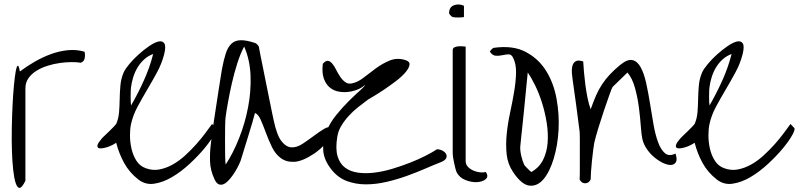

<svg xmlns="http://www.w3.org/2000/svg" viewBox="-20 -841 3670 882"><path d="M96.7 -10.7Q81.1 21.5 70.3 22Q59.6 22.5 52.2 0.5Q44.9 -21.5 40.5 -61.5Q36.1 -101.6 34.7 -150.4Q33.2 -199.2 34.2 -252.9Q35.2 -306.6 37.6 -356.4Q40 -406.2 43.9 -447.8Q47.9 -489.3 52.2 -513.2Q56.6 -537.1 61.5 -539.1Q66.4 -541 71.3 -512.7Q102.5 -536.1 138.7 -557.1Q174.8 -578.1 213.4 -592.3Q252 -606.4 291.5 -610.4Q331.1 -614.3 368.2 -603.5Q372.1 -590.8 369.1 -574.2Q366.2 -557.6 350.6 -552.7Q335 -555.7 309.6 -555.7Q284.2 -555.7 255.9 -551.8Q227.5 -547.9 199.2 -539.1Q170.9 -530.3 147.9 -516.1Q125 -502 110.8 -481.9Q96.7 -461.9 96.7 -434.6Z M615.2 -16.6Q574.2 -48.8 550.3 -92.3Q526.4 -135.7 513.7 -185.5Q507.8 -180.7 496.1 -174.8Q484.4 -168.9 472.2 -165Q460 -161.1 448.2 -159.7Q436.5 -158.2 431.2 -162.1Q425.8 -166 428.2 -175.3Q430.7 -184.6 446.3 -203.1Q448.2 -206.1 458.5 -215.8Q468.8 -225.6 480.5 -236.8Q492.2 -248 502 -258.3Q511.7 -268.6 513.7 -271.5Q524.4 -295.9 526.9 -325.2Q529.3 -354.5 529.8 -386.2Q530.3 -418 533.2 -449.2Q536.1 -480.5 547.9 -507.8Q554.7 -523.4 573.7 -546.4Q592.8 -569.3 616.7 -590.8Q640.6 -612.3 665.5 -629.4Q690.4 -646.5 708.5 -650.4Q726.6 -654.3 734.9 -641.6Q743.2 -628.9 734.4 -592.8Q723.6 -549.8 701.7 -509.3Q679.7 -468.8 656.2 -429.2Q632.8 -389.6 611.8 -350.6Q590.8 -311.5 582 -271.5Q577.1 -250 577.1 -219.2Q577.1 -188.5 584 -158.2Q590.8 -127.9 606.4 -103Q622.1 -78.1 649.4 -68.4Q680.7 -56.6 711.9 -62.5Q743.2 -68.4 772.9 -85Q802.7 -101.6 830.1 -126.5Q857.4 -151.4 880.9 -177.7Q904.3 -204.1 922.9 -229Q941.4 -253.9 954.1 -271.5L970.7 -253.9Q977.5 -248 962.4 -220.7Q947.3 -193.4 918.5 -158.7Q889.6 -124 850.6 -87.9Q811.5 -51.8 770 -27.3Q728.5 -2.9 688 2.9Q647.5 8.8 615.2 -16.6ZM582 -441.4Q581.1 -436.5 580.6 -424.3Q580.1 -412.1 580.1 -398.4Q580.1 -384.8 580.6 -373Q581.1 -361.3 582 -356.4Q613.3 -410.2 640.6 -470.7Q668 -531.2 683.6 -592.8Q661.1 -585 643.1 -568.8Q625 -552.7 612.3 -531.7Q599.6 -510.7 592.3 -487.3Q585 -463.9 582 -441.4Z M965.8 -16.6Q946.3 -57.6 944.8 -99.6Q943.4 -141.6 949.2 -185.5Q950.2 -199.2 954.1 -226.6Q958 -253.9 962.9 -287.1Q967.8 -320.3 973.6 -357.4Q979.5 -394.5 984.4 -427.7Q989.3 -460.9 993.7 -486.8Q998 -512.7 1000 -525.4Q1007.8 -566.4 1017.1 -595.2Q1026.4 -624 1042.5 -639.6Q1058.6 -655.3 1084.5 -656.2Q1110.4 -657.2 1151.4 -643.6Q1156.2 -642.6 1162.1 -636.2Q1168 -629.9 1168.9 -627Q1170.9 -614.3 1176.3 -587.9Q1181.6 -561.5 1188.5 -527.8Q1195.3 -494.1 1202.6 -457.5Q1210 -420.9 1216.8 -387.2Q1223.6 -353.5 1229 -327.1Q1234.4 -300.8 1237.3 -288.1Q1252 -218.8 1273.4 -191.9Q1294.9 -165 1319.3 -164.1Q1343.8 -163.1 1369.6 -180.2Q1395.5 -197.3 1420.9 -216.3Q1446.3 -235.4 1468.8 -249Q1491.2 -262.7 1507.8 -253.9Q1507.8 -235.4 1499 -217.8Q1490.2 -200.2 1478 -185.1Q1465.8 -169.9 1451.2 -157.2Q1436.5 -144.5 1423.8 -135.7Q1369.1 -99.6 1332.5 -97.7Q1295.9 -95.7 1270.5 -114.3Q1245.1 -132.8 1229.5 -165Q1213.9 -197.3 1201.7 -230.5Q1189.5 -263.7 1178.2 -289.6Q1167 -315.4 1151.4 -322.3Q1148.4 -309.6 1139.2 -278.3Q1129.9 -247.1 1119.1 -211.9Q1108.4 -176.8 1098.6 -145.5Q1088.9 -114.3 1085 -101.6Q1083 -96.7 1076.7 -83Q1070.3 -69.3 1060.5 -53.2Q1050.8 -37.1 1038.6 -22Q1026.4 -6.8 1013.7 1.5Q1001 9.8 988.3 6.8Q975.6 3.9 965.8 -16.6ZM1016.6 -304.7Q1014.6 -293 1014.2 -261.7Q1013.7 -230.5 1013.7 -195.3Q1013.7 -160.2 1014.2 -128.9Q1014.6 -97.7 1016.6 -85Q1050.8 -136.7 1078.1 -205.6Q1105.5 -274.4 1119.6 -348.1Q1133.8 -421.9 1130.9 -494.6Q1127.9 -567.4 1101.6 -627Q1085 -596.7 1070.3 -550.8Q1055.7 -504.9 1044.9 -457.5Q1034.2 -410.2 1026.9 -368.7Q1019.5 -327.1 1016.6 -304.7Z M1503.9 -60.5Q1467.8 -105.5 1464.8 -149.9Q1461.9 -194.3 1478.5 -235.4Q1495.1 -276.4 1524.9 -313Q1554.7 -349.6 1583.5 -377.9Q1612.3 -406.2 1634.3 -425.8Q1656.2 -445.3 1657.2 -452.1Q1646.5 -440.4 1627 -431.6Q1607.4 -422.9 1584.5 -419.4Q1561.5 -416 1537.6 -419.9Q1513.7 -423.8 1495.6 -438.5Q1477.5 -453.1 1467.8 -479.5Q1458 -505.9 1462.9 -547.9Q1476.6 -563.5 1486.8 -561.5Q1497.1 -559.6 1506.3 -548.8Q1515.6 -538.1 1523.9 -521Q1532.2 -503.9 1542.5 -488.8Q1552.7 -473.6 1565.9 -463.9Q1579.1 -454.1 1596.7 -458Q1623 -462.9 1650.4 -484.4Q1677.7 -505.9 1707 -527.3Q1736.3 -548.8 1769 -562.5Q1801.8 -576.2 1837.9 -566.4Q1863.3 -559.6 1861.3 -543.9Q1859.4 -528.3 1842.3 -508.3Q1825.2 -488.3 1797.4 -467.3Q1769.5 -446.3 1742.7 -428.2Q1715.8 -410.2 1694.8 -397.9Q1673.8 -385.7 1670.9 -383.8Q1648.4 -367.2 1625 -348.6Q1601.6 -330.1 1581.5 -308.1Q1561.5 -286.1 1547.4 -262.2Q1533.2 -238.3 1529.3 -211.9Q1520.5 -157.2 1530.8 -123Q1541 -88.9 1565.4 -70.8Q1589.8 -52.7 1624.5 -47.9Q1659.2 -43 1699.2 -47.9Q1739.3 -52.7 1781.7 -65.4Q1824.2 -78.1 1862.8 -93.3Q1901.4 -108.4 1934.1 -125Q1966.8 -141.6 1987.3 -155.3Q2000 -155.3 2011.7 -149.4Q2023.4 -143.6 2028.8 -134.3Q2034.2 -125 2029.8 -114.7Q2025.4 -104.5 2006.8 -96.7Q1976.6 -85 1936 -67.4Q1895.5 -49.8 1849.6 -33.2Q1803.7 -16.6 1755.4 -5.4Q1707 5.9 1661.1 5.9Q1615.2 5.9 1574.7 -8.8Q1534.2 -23.4 1503.9 -60.5Z M2077.1 -50.8Q2075.2 -54.7 2072.3 -65.9Q2069.3 -77.1 2066.4 -90.8Q2063.5 -104.5 2061.5 -117.2Q2059.6 -129.9 2059.6 -135.7V-610.4Q2059.6 -620.1 2068.4 -624Q2077.1 -627.9 2088.4 -628.4Q2099.6 -628.9 2108.9 -627.9Q2118.2 -627 2119.1 -627V-101.6Q2119.1 -85 2129.9 -74.2Q2140.6 -63.5 2155.3 -57.1Q2169.9 -50.8 2185.5 -49.3Q2201.2 -47.9 2211.9 -50.8Q2225.6 -30.3 2211.4 -18.1Q2197.3 -5.9 2171.4 -4.4Q2145.5 -2.9 2117.7 -14.2Q2089.8 -25.4 2077.1 -50.8ZM2043 -780.3Q2043 -808.6 2065.4 -816.9Q2087.9 -825.2 2111.3 -814.5V-762.7Q2108.4 -761.7 2101.1 -761.2Q2093.8 -760.7 2085.4 -760.7Q2077.1 -760.7 2069.8 -761.2Q2062.5 -761.7 2059.6 -762.7Q2055.7 -763.7 2049.3 -770.5Q2043 -777.3 2043 -780.3Z M2336.9 -50.8Q2312.5 -86.9 2307.6 -131.3Q2302.7 -175.8 2307.6 -224.6Q2312.5 -273.4 2323.2 -323.2Q2334 -373 2341.8 -419.4Q2349.6 -465.8 2350.6 -506.3Q2351.6 -546.9 2336.9 -576.2Q2329.1 -591.8 2315.9 -591.3Q2302.7 -590.8 2287.6 -587.4Q2272.5 -584 2257.3 -585Q2242.2 -585.9 2230.5 -603.5Q2231.4 -607.4 2237.8 -613.8Q2244.1 -620.1 2247.1 -621.1Q2335 -633.8 2394 -603Q2453.1 -572.3 2488.3 -516.1Q2523.4 -460 2536.6 -387.7Q2549.8 -315.4 2545.9 -244.1Q2542 -172.9 2523.4 -111.8Q2504.9 -50.8 2476.6 -17.6Q2448.2 15.6 2412.1 11.7Q2376 7.8 2336.9 -50.8ZM2387.7 -85Q2388.7 -82 2393.6 -77.1Q2398.4 -72.3 2403.8 -66.4Q2409.2 -60.5 2414.1 -56.2Q2418.9 -51.8 2420.9 -50.8Q2457 -71.3 2474.6 -106.4Q2492.2 -141.6 2495.6 -184.6Q2499 -227.5 2491.7 -274.9Q2484.4 -322.3 2470.7 -366.2Q2457 -410.2 2439 -447.3Q2420.9 -484.4 2404.3 -507.8Q2403.3 -495.1 2400.4 -468.8Q2397.5 -442.4 2394.5 -409.2Q2391.6 -376 2387.7 -338.9Q2383.8 -301.8 2380.4 -268.1Q2377 -234.4 2374 -208Q2371.1 -181.6 2370.1 -168.9Q2369.1 -159.2 2370.6 -147Q2372.1 -134.8 2375 -123Q2377.9 -111.3 2381.3 -101.1Q2384.8 -90.8 2387.7 -85Z M2642.6 -16.6Q2643.6 -29.3 2643.6 -60.5V-193.4Q2643.6 -224.6 2642.6 -237.3Q2641.6 -243.2 2639.2 -262.7Q2636.7 -282.2 2633.3 -308.6Q2629.9 -335 2626 -364.3Q2622.1 -393.6 2618.2 -419.9Q2614.3 -446.3 2611.8 -465.8Q2609.4 -485.4 2608.4 -492.2Q2606.4 -505.9 2606.9 -520.5Q2607.4 -535.2 2612.3 -545.9Q2617.2 -556.6 2627.9 -561Q2638.7 -565.4 2659.2 -558.6Q2660.2 -538.1 2662.6 -510.3Q2665 -482.4 2668.9 -452.1Q2672.9 -421.9 2678.7 -392.6Q2684.6 -363.3 2693.4 -338.9Q2706.1 -375 2718.3 -402.8Q2730.5 -430.7 2746.1 -454.1Q2761.7 -477.5 2781.2 -498.5Q2800.8 -519.5 2828.1 -542Q2862.3 -570.3 2885.3 -564.9Q2908.2 -559.6 2923.3 -531.7Q2938.5 -503.9 2948.2 -460Q2958 -416 2965.8 -366.7Q2973.6 -317.4 2981.9 -270Q2990.2 -222.7 3002.9 -188Q3015.6 -153.3 3034.7 -137.2Q3053.7 -121.1 3083 -135.7Q3091.8 -109.4 3085.4 -97.2Q3079.1 -85 3064 -83.5Q3048.8 -82 3028.3 -91.3Q3007.8 -100.6 2987.8 -116.7Q2967.8 -132.8 2952.1 -155.3Q2936.5 -177.7 2930.7 -203.1Q2926.8 -220.7 2923.8 -260.7Q2920.9 -300.8 2915 -346.7Q2909.2 -392.6 2897 -437Q2884.8 -481.4 2862.3 -507.8L2793.9 -441.4Q2791 -437.5 2779.8 -406.2Q2768.6 -375 2754.9 -334.5Q2741.2 -293.9 2728.5 -252.4Q2715.8 -210.9 2710 -185.5Q2708 -176.8 2705.1 -152.8Q2702.1 -128.9 2699.2 -101.6Q2696.3 -74.2 2694.8 -50.3Q2693.4 -26.4 2693.4 -16.6Q2684.6 1 2668 1Q2651.4 1 2642.6 -16.6Z M3272.5 -16.6Q3231.4 -48.8 3207.5 -92.3Q3183.6 -135.7 3170.9 -185.5Q3165 -180.7 3153.3 -174.8Q3141.6 -168.9 3129.4 -165Q3117.2 -161.1 3105.5 -159.7Q3093.8 -158.2 3088.4 -162.1Q3083 -166 3085.4 -175.3Q3087.9 -184.6 3103.5 -203.1Q3105.5 -206.1 3115.7 -215.8Q3126 -225.6 3137.7 -236.8Q3149.4 -248 3159.2 -258.3Q3168.9 -268.6 3170.9 -271.5Q3181.6 -295.9 3184.1 -325.2Q3186.5 -354.5 3187 -386.2Q3187.5 -418 3190.4 -449.2Q3193.4 -480.5 3205.1 -507.8Q3211.9 -523.4 3231 -546.4Q3250 -569.3 3273.9 -590.8Q3297.9 -612.3 3322.8 -629.4Q3347.7 -646.5 3365.7 -650.4Q3383.8 -654.3 3392.1 -641.6Q3400.4 -628.9 3391.6 -592.8Q3380.9 -549.8 3358.9 -509.3Q3336.9 -468.8 3313.5 -429.2Q3290 -389.6 3269 -350.6Q3248 -311.5 3239.3 -271.5Q3234.4 -250 3234.4 -219.2Q3234.4 -188.5 3241.2 -158.2Q3248 -127.9 3263.7 -103Q3279.3 -78.1 3306.6 -68.4Q3337.9 -56.6 3369.1 -62.5Q3400.4 -68.4 3430.2 -85Q3460 -101.6 3487.3 -126.5Q3514.6 -151.4 3538.1 -177.7Q3561.5 -204.1 3580.1 -229Q3598.6 -253.9 3611.3 -271.5L3627.9 -253.9Q3634.8 -248 3619.6 -220.7Q3604.5 -193.4 3575.7 -158.7Q3546.9 -124 3507.8 -87.9Q3468.8 -51.8 3427.2 -27.3Q3385.7 -2.9 3345.2 2.9Q3304.7 8.8 3272.5 -16.6ZM3239.3 -441.4Q3238.3 -436.5 3237.8 -424.3Q3237.3 -412.1 3237.3 -398.4Q3237.3 -384.8 3237.8 -373Q3238.3 -361.3 3239.3 -356.4Q3270.5 -410.2 3297.9 -470.7Q3325.2 -531.2 3340.8 -592.8Q3318.4 -585 3300.3 -568.8Q3282.2 -552.7 3269.5 -531.7Q3256.8 -510.7 3249.5 -487.3Q3242.2 -463.9 3239.3 -441.4Z"/></svg>

Font: Over the Rainbow
Style: Regular
Weight: 400
Designer: Kimberly Geswein
Foundry: Kimberly Geswein
Version: Version 1.002 2010